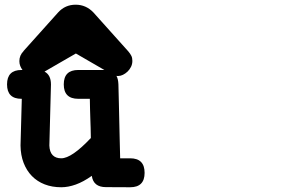

<svg xmlns="http://www.w3.org/2000/svg" viewBox="-20 -747 1244 813"><path d="M226.1 -694.3Q255.9 -727.1 300.3 -727.1Q344.2 -727.1 375.5 -694.3L523.4 -529.3Q531.7 -519.5 536.1 -510.7Q540.5 -502 540.5 -489.3Q540.5 -475.6 534.7 -463.9Q528.8 -452.1 519.8 -443.6Q510.7 -435.1 500.5 -430.2Q490.2 -425.3 481.4 -425.3Q479 -425.3 477.1 -425.3Q475.1 -425.3 473.1 -425.8Q480.5 -412.6 481.4 -390.1Q482.4 -347.7 483.4 -309.3Q484.4 -271 485.1 -233.4Q485.8 -195.8 486.8 -157.5Q487.8 -119.1 488.8 -76.7H531.2Q592.3 -76.7 592.3 -15.1Q592.3 45.9 531.2 45.9L428.7 45.4Q375.5 45.4 368.7 -2.4Q333 22.9 300.8 34.4Q268.6 45.9 239.3 45.9Q200.7 45.9 169.2 33.7Q137.7 21.5 115.2 -1.5Q92.8 -24.4 80.1 -57.1Q67.4 -89.8 66.9 -130.9L72.3 -328.6H70.8Q9.8 -328.6 9.8 -389.6Q9.8 -450.7 70.8 -450.7H75.2Q69.3 -458.5 65.7 -467.8Q62 -477.1 62 -488.3Q62 -512.7 80.1 -530.8L78.6 -529.8ZM195.8 -389.2 189 -130.9Q189.9 -103.5 202.9 -90.1Q215.8 -76.7 239.3 -76.7Q283.7 -76.7 364.7 -162.6Q364.3 -185.5 363.8 -205.3Q363.3 -225.1 362.5 -244.4Q361.8 -263.7 361.3 -283.9Q360.8 -304.2 360.4 -328.6H311.5Q250 -328.6 250 -389.6Q250 -450.7 311.5 -450.7H420.4H421.9L301.3 -520.5Q268.1 -502 234.9 -482.2Q201.7 -462.4 168.5 -443.8Q195.8 -429.7 195.8 -389.2Z"/></svg>

Font: Erica Type
Style: Bold Italic
Weight: 700
Monospace: yes
Designer: Peter Wiegel
Foundry: Peter Wiegel
Version: Version 1.000 2010 initial release